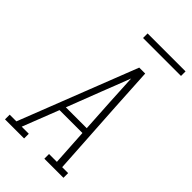

<svg xmlns="http://www.w3.org/2000/svg" viewBox="-303 -988 1073 1073"><g transform="rotate(45 233.0 -451.5)"><path d="M-34 0V-37H19L292 -735H339L353 -490L381 -37H428V0H277V-37H339L326 -252H145L61 -37H117V0ZM159 -288H324L312 -490Q310 -533 307.5 -575.5Q305 -618 303 -660Q287 -618 270.5 -575.5Q254 -533 237 -490ZM190 -867V-903H490V-867Z"/></g></svg>

Font: Iosevka Slab Extralight
Style: Italic
Weight: 200
Italic angle: -9°
Monospace: yes
Designer: Belleve Invis
Foundry: Belleve Invis
Version: Version 11.1.1; ttfautohint (v1.8.3)